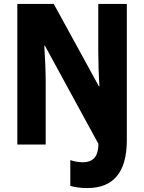

<svg xmlns="http://www.w3.org/2000/svg" viewBox="-20 -734 732 975"><path d="M423 221C556 221 624 141 624 -22V-714H479V-474C479 -424 481 -356 485 -296H482L253 -714H68V0H212V-320C212 -371 209 -439 205 -502H208L480 -3C479 59 455 90 400 90C376 90 355 85 337 79V210C361 217 390 221 423 221Z"/></svg>

Font: Noto Sans Georgian Condensed ExtraBold
Style: Regular
Weight: 800
Width: 3
Designer: Monotype Design Team, Akaki Razmadze
Foundry: Google LLC
Version: Version 2.005